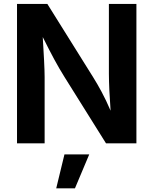

<svg xmlns="http://www.w3.org/2000/svg" viewBox="-20 -748 801 1002"><path d="M68.8 0H212.9V-346.2C212.9 -388.2 208.5 -465.8 203.1 -554.7C249.5 -461.9 277.3 -409.2 316.9 -345.7L533.2 0H691.9V-727.5H548.3V-363.8C548.3 -317.4 551.8 -241.2 557.1 -170.4C525.4 -245.1 494.1 -299.8 466.3 -344.7L227.1 -727.5H68.8ZM273.4 234.9H371.1L445.8 57.6H316.4Z"/></svg>

Font: Raveo SemiBold
Style: Regular
Weight: 600
Designer: Jakub Foglar, Rasmus Andersson (Inter)
Foundry: Jakubfoglar.com
Version: Version 1.100;Glyphs 3.2.3 (3260)